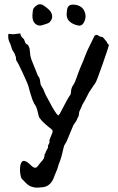

<svg xmlns="http://www.w3.org/2000/svg" viewBox="-20 -653 540 882"><path d="M159.2 209 158.2 208.5Q153.8 209 148.9 209Q135.7 209 121.6 203.4Q107.4 197.8 91.3 179.7L80.1 168Q76.2 163.6 73.7 148.4Q71.8 137.7 71.8 126Q71.8 102.1 80.1 90.8Q83.5 85.9 89.4 85.9Q100.6 85.9 119.6 104Q133.3 117.7 141.6 117.7Q148.4 117.7 155.3 107.9Q164.1 95.7 170.9 88.6Q177.7 81.5 181.6 74.2Q182.6 68.4 184.6 62V53.7L186.5 55.2Q190.4 42.5 200.7 24.9L200.2 22L200.7 17.1L200.2 16.6Q200.2 15.1 204.1 8.5Q208 2 208 -0.5Q208 -1.5 207.5 -2Q207 -2.4 206.5 -4.4Q206.5 -10.7 219.7 -41Q221.7 -45.9 221.7 -46.9Q221.7 -47.9 221.2 -47.9V-49.8Q222.2 -50.3 222.2 -51.3Q222.2 -56.2 201.2 -71.8Q187.5 -82.5 176.5 -93.8Q165.5 -105 165.5 -106.9Q159.7 -111.8 157.2 -122.1Q149.4 -160.6 141.1 -170.9Q136.2 -177.7 132.8 -186.5Q130.9 -191.9 128.4 -196.3Q114.3 -239.3 111.3 -254.4Q108.9 -265.1 85 -316.9Q61 -368.7 55.2 -374.5Q53.2 -380.9 53.2 -382.3Q53.7 -383.8 53.7 -385.7Q53.7 -389.6 51.3 -395.5Q46.9 -409.2 40 -418.5Q35.2 -424.8 33.7 -431.6Q33.2 -434.1 32.2 -436.8Q31.2 -439.5 30.3 -442.4Q28.3 -450.2 24.4 -457.5Q17.6 -470.7 17.6 -487.3Q17.6 -492.2 18.6 -497.6Q36.1 -495.6 41 -495.6Q47.9 -496.1 73.2 -499.5Q76.2 -482.9 85.9 -477.5Q91.3 -472.7 93.8 -463.4Q97.7 -449.2 108.4 -447.3Q114.3 -435.1 115.7 -431.2L117.7 -413.6Q118.2 -394 127.4 -371.6Q152.8 -307.1 154.3 -304.7Q163.1 -296.4 164.6 -277.8Q164.6 -275.9 165 -275.4Q165.5 -264.6 169.4 -259.3Q179.2 -245.1 184.6 -229.5Q189.5 -216.8 196.3 -205.1Q200.2 -199.2 206.5 -186.5Q232.9 -135.3 247.1 -122.1Q252.4 -127.4 254.4 -129.9Q293 -205.1 302.2 -216.3Q306.2 -221.2 306.2 -231Q306.6 -250 317.9 -264.2Q323.7 -272.5 332.5 -297.9Q338.9 -317.9 352.1 -349.6Q364.3 -376.5 368.7 -390.1Q380.9 -422.9 398.9 -457L414.6 -489.3Q418.5 -492.2 422.9 -492.7Q428.7 -492.7 433.8 -488.3Q439 -483.9 444.8 -483.9H446.3Q450.7 -483.9 454.6 -479.7Q458.5 -475.6 461.2 -471.9Q463.9 -468.3 464.8 -467.3Q468.8 -465.3 472.7 -455.1Q474.6 -452.1 476.8 -450.2Q479 -448.2 480.5 -446.3Q478.5 -436 451.9 -359.9Q425.3 -283.7 419.4 -273.9Q410.2 -259.3 398.9 -243.7L392.1 -233.4Q390.6 -232.9 380.9 -212.9Q367.7 -186.5 359.9 -174.8Q356.9 -169.9 355.2 -164.3Q353.5 -158.7 351.1 -154.3Q342.8 -140.1 342.8 -130.1Q342.8 -120.1 338.4 -114.7Q335.9 -111.3 333 -102.5Q329.6 -95.2 325.2 -89.8Q320.8 -84.5 317.4 -78.6L303.7 -45.9Q298.3 -32.2 293.2 -20.3Q288.1 -8.3 285.6 -2.4L277.8 10.7Q273.4 16.6 270.5 32.2Q260.7 77.6 249.5 102.1Q244.6 122.6 236.3 140.1L229.5 156.7Q215.8 199.7 180.7 206.5Q174.3 207.5 159.7 208.5H159.2ZM365.7 -605.5Q373 -591.8 373 -578.1Q373 -563 364.3 -547.9Q356.9 -535.2 344.2 -535.2Q341.3 -535.2 337.9 -536.1Q310.5 -542 295.9 -558.1Q286.1 -569.8 286.1 -587.9V-589.4L286.6 -594.2L287.1 -598.6L287.6 -604Q289.6 -631.8 314 -631.8H317.4Q352.5 -629.9 365.7 -605.5ZM177.2 -629.9Q206.1 -610.8 213.9 -597.7Q219.7 -586.9 219.7 -576.7Q219.7 -561.5 205.1 -548.3L203.1 -547.9L200.7 -546.4L194.3 -543.9L185.5 -541L176.3 -538.1Q169.4 -535.6 163.6 -535.6Q151.4 -535.6 141.6 -544.4Q128.9 -555.7 128.9 -579.6V-583L130.9 -604.5Q132.3 -619.1 152.8 -630.9Q156.7 -633.3 163.1 -633.3H165Q172.9 -632.8 177.2 -629.9Z"/></svg>

Font: Kurland
Style: Regular
Weight: 400
Designer: GGBot
Version: 0.22